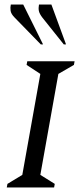

<svg xmlns="http://www.w3.org/2000/svg" viewBox="-20 -832 361 852"><path d="M10 0 13 -16 79 -56 159 -504 98 -544 101 -560H311L308 -544L239 -504L159 -56L223 -16L220 0ZM263 -635 168 -754Q155 -771 152.5 -783.5Q150 -796 153 -812H208L273 -635ZM161 -635 45 -754Q29 -770 27 -784.5Q25 -799 28 -812H83L171 -635Z"/></svg>

Font: Spectral SC
Style: Italic
Weight: 400
Italic angle: -10°
Designer: Jean-Baptiste Levee
Foundry: Production Type
Version: Version 2.001